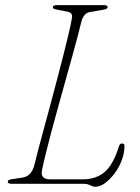

<svg xmlns="http://www.w3.org/2000/svg" viewBox="-20 -720 549 752"><path d="M309.5 0H26.5Q18 0 13.5 -2.5Q9 -5 11 -9Q11.5 -14 17.2 -16Q23 -18 32.5 -19L65.5 -24Q84 -26.5 95.2 -37.2Q106.5 -48 113 -67.5Q120 -96.5 130.2 -135.5Q140.5 -174.5 153 -220Q165.5 -265.5 178.5 -314.2Q191.5 -363 204.2 -411.2Q217 -459.5 228.2 -504Q239.5 -548.5 248.2 -585.2Q257 -622 261.5 -648Q264 -658.5 259.8 -665.2Q255.5 -672 246 -674L204.5 -682Q195.5 -683.5 191.2 -685.5Q187 -687.5 187 -693Q187 -696.5 191.8 -698.2Q196.5 -700 204.5 -700H386.5Q393.5 -700 397.5 -698Q401.5 -696 401.5 -692Q401.5 -687.5 395.8 -685Q390 -682.5 382 -681.5L337.5 -673.5Q322.5 -672.5 313.8 -663.8Q305 -655 299.5 -638.5Q294 -614.5 284 -576.8Q274 -539 261.2 -493.2Q248.5 -447.5 234.5 -397.2Q220.5 -347 206.5 -296.5Q192.5 -246 180.2 -200Q168 -154 158.8 -116.2Q149.5 -78.5 144.5 -53.5Q140.5 -34.5 149.2 -26Q158 -17.5 177.5 -17.5H302.5Q339.5 -17.5 366.5 -30.8Q393.5 -44 412.2 -71.8Q431 -99.5 445 -144.5Q446.5 -150.5 449.5 -154.2Q452.5 -158 458.5 -158Q463 -158 465.2 -155.8Q467.5 -153.5 467.5 -149Q467.5 -120 456.5 -91.2Q445.5 -62.5 427.8 -39.5Q410 -16.5 390.8 -2.5Q371.5 11.5 354 11.5Q346.5 11.5 340 8.5Q333.5 5.5 326.5 2.8Q319.5 0 309.5 0Z"/></svg>

Font: Fraunces Thin
Style: Italic
Weight: 250
Italic angle: -16°
Version: Version 1.000;[b76b70a41]